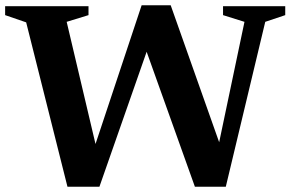

<svg xmlns="http://www.w3.org/2000/svg" viewBox="-22 -706 1106 730"><path d="M553.5 -560.5 356 4H234.5L77.5 -621L-2.5 -648.5V-682.5H314.5V-648.5L231.5 -623L354 -104L322.5 -102.5L516.5 -686H627L837 -92.5L794 -83L907.5 -623L826 -648.5V-682.5H1062.5V-648.5L986.5 -623L836.5 4H719L519.5 -554Z"/></svg>

Font: Newsreader SemiBold
Style: Regular
Weight: 600
Designer: Hugues Gentile
Foundry: Production Type
Version: Version 1.003